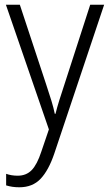

<svg xmlns="http://www.w3.org/2000/svg" viewBox="-20 -618 463 813"><path d="M5 -598H64L175 -262Q189 -220 198 -190.5Q207 -161 212 -136H215Q221 -161 231 -193Q241 -225 253 -261L362 -598H421L210 32Q186 103 152 139Q118 175 62 175Q46 175 32.5 173Q19 171 6 167V118Q17 122 29.5 124Q42 126 55 126Q91 126 114 102.5Q137 79 155 24L187 -70Z"/></svg>

Font: Noto Sans Malayalam UI SemiCondensed Light
Style: Regular
Weight: 300
Width: 4
Designer: Jelle Bosma - Monotype Design Team
Foundry: Monotype Imaging Inc.
Version: Version 2.104; ttfautohint (v1.8.4.7-5d5b)